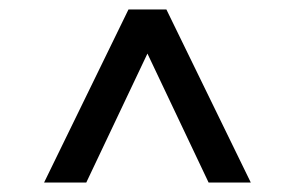

<svg xmlns="http://www.w3.org/2000/svg" viewBox="-20 -696 621 405"><path d="M509 -311 331 -676H251L73 -311H162L291 -583L420 -311Z"/></svg>

Font: XITS Math
Style: Bold
Weight: 700
Designer: MicroPress Inc., with final additions and corrections provided by Coen Hoffman, Elsevier (retired)
Version: Version 1.302